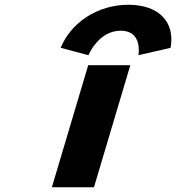

<svg xmlns="http://www.w3.org/2000/svg" viewBox="-20 -787 740 807"><path d="M350.8 -513H527.8L375 0H198ZM351.8 -555C351.8 -555 393.4 -658 487.4 -658C581.4 -658 561.8 -555 561.8 -555L697 -586C716.8 -693 648.9 -767 519.9 -767C390.9 -767 278.8 -693 235 -586Z"/></svg>

Font: Hussar
Style: BdOblThree
Weight: 700
Foundry: Cannot Into Space Fonts
Version: Version 2.00